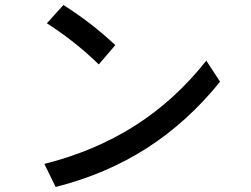

<svg xmlns="http://www.w3.org/2000/svg" viewBox="-20 -670 1002 766"><path d="M167 -577 233 -650Q344 -580 440 -490L374 -413Q281 -504 167 -577ZM202 76 157 -16Q359 -67 519 -169Q679 -271 803 -428L858 -344Q727 -182 565 -78.5Q403 25 202 76Z"/></svg>

Font: Gmarket Sans TTF Medium
Style: Regular
Weight: 500
Designer: Creative Director : Sungho Lee; Art Director : Kiwoong Choi; Project Manager : Sori Yang, Jongwook Yoon; Font Designer :
Foundry: Sandoll Inc.
Version: Version 1.000;hotconv 1.0.109;makeotfexe 2.5.65596